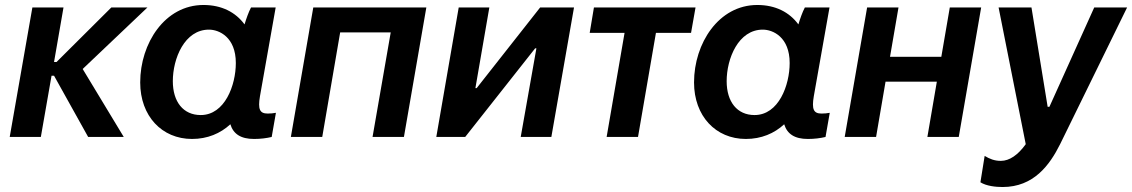

<svg xmlns="http://www.w3.org/2000/svg" viewBox="-20 -550 4546 771"><path d="M19 0H144L187 -246H197L334 0H477L312 -273L572 -520H427L207 -301H197L235 -520H110Z M1000 8C1026 8 1050 5 1071 0L1088 -97C1077 -95 1067 -94 1055 -94C1023 -94 1015 -111 1024 -164L1087 -520H988C978 -501 969 -475 962 -452C926 -501 870 -530 797 -530C642 -530 543 -376 543 -219C543 -84 630 8 751 8C813 8 865 -14 905 -51C917 -12 947 8 1000 8ZM819 -431C860 -431 927 -401 927 -297C927 -208 883 -88 786 -88C716 -88 674 -141 674 -224C674 -315 721 -431 819 -431Z M1148 0H1274L1346 -420H1549L1476 0H1602L1692 -520H1238Z M1732 0H1848L2129 -356H2134L2071 0H2194L2285 -520H2149L1894 -196H1889L1945 -520H1822Z M2348 -418H2488L2416 0H2542L2614 -418H2755L2773 -520H2365Z M3224 8C3250 8 3274 5 3295 0L3312 -97C3301 -95 3291 -94 3279 -94C3247 -94 3239 -111 3248 -164L3311 -520H3212C3202 -501 3193 -475 3186 -452C3150 -501 3094 -530 3021 -530C2866 -530 2767 -376 2767 -219C2767 -84 2854 8 2975 8C3037 8 3089 -14 3129 -51C3141 -12 3171 8 3224 8ZM3043 -431C3084 -431 3151 -401 3151 -297C3151 -208 3107 -88 3010 -88C2940 -88 2898 -141 2898 -224C2898 -315 2945 -431 3043 -431Z M3794 -520 3760 -322H3554L3588 -520H3462L3372 0H3498L3536 -222H3742L3704 0H3830L3920 -520Z M4006 201C4131 201 4195 113 4237 29L4506 -520H4374L4194 -121H4187L4122 -520H3990L4099 29C4068 72 4034 96 3999 96C3973 96 3954 88 3934 76L3917 182C3941 197 3978 201 4006 201Z"/></svg>

Font: Fixel Text 20240404 SemiBold
Style: Italic
Weight: 600
Width: 4
Italic angle: -10°
Designer: AlfaBravo + MacPaw
Foundry: Kyrylo Tkachov, Marchela Mozhyna, Serhii Makarenko, Maria Weinstein, Zakhar Kryvoshyya
Version: Version 1.211;Glyphs 3.2 (3225)